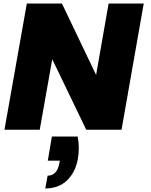

<svg xmlns="http://www.w3.org/2000/svg" viewBox="-20 -725 844 1073"><path d="M270 38.1H414.1Q426.3 99.6 415 164.1Q401.4 237.8 354.7 283Q308.1 328.1 232.9 328.1L246.1 256.8Q299.3 256.8 312 186L314 172.9H247.1ZM586.9 -705.1H783.2L659.2 0H461.9L272 -394L202.1 0H4.9L129.9 -705.1H326.2L517.1 -306.2Z"/></svg>

Font: Poppins ExtraBold
Style: Italic
Weight: 800
Italic angle: -10°
Designer: Ninad Kale (Devanagari), Jonny Pinhorn (Latin)
Foundry: Indian Type Foundry
Version: Version 3.200;PS 1.000;hotconv 16.6.54;makeotf.lib2.5.65590